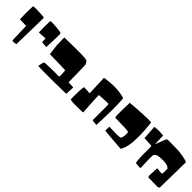

<svg xmlns="http://www.w3.org/2000/svg" viewBox="317 -2216 3667 3667"><g transform="rotate(45 2151.0 -382.0)"><path d="M289.1 4.9 271 -6.3Q259.8 -376 259.8 -378.4L254.4 -385.7L87.9 -390.1Q83.5 -444.3 83.5 -532.5Q83.5 -620.6 85.9 -681.6L87.9 -742.2L112.3 -749.5Q122.6 -749 166.3 -750Q210 -751 281.2 -747.3Q352.5 -743.7 387.2 -735.8Q390.1 -735.4 386.7 -552.5Q383.3 -369.6 378.9 -187L374 -4.4Z M702.6 -380.9 694.3 -392.1Q692.9 -468.8 692.9 -471.2L687.5 -478.5L521 -468.3Q516.6 -522.5 516.6 -599.6Q516.6 -676.8 519 -726.6L521 -776.4L545.4 -783.7Q548.8 -783.7 554.7 -783.4Q560.5 -783.2 578.6 -782.2Q596.7 -781.2 614.3 -780.3Q631.8 -779.3 656 -777.6Q680.2 -775.9 701.2 -773.9Q722.2 -772 744.4 -769.3Q766.6 -766.6 782.7 -763.9Q798.8 -761.2 810.5 -757.8Q822.3 -754.4 825.2 -750.5Q830.1 -730 828.1 -645.8Q826.2 -561.5 821.8 -465.8L816.9 -370.6Z M1688 -193.4 1727.5 -189.5 1720.2 -9.8Q1698.7 -9.3 1663.3 -8.8Q1627.9 -8.3 1553.2 -6.8Q1478.5 -5.4 1429.2 -4.6Q1379.9 -3.9 1380.4 -3.9H1379.9H1379.4H1378.9H1378.4H1377.9H1377.4H1377H1376.5H1376H1375.5H1375H1374.5H1374H1373.5H1373H1372.6H1372.1H1371.6H1371.1H1370.6H1370.1H1369.6H1369.1H1368.7H1368.2H1367.7H1367.2H1366.7H1366.2H1365.7H1365.2H1364.7H1364.3H1363.8H1363.3H1362.8H1362.3H1361.8H1361.3H1360.8H1360.4H1359.9H1359.4H1358.9H1358.4H1357.9H1357.4H1356.9H1356.4H1356H1355.5H1355H1354.5H1354H1353.5H1353H1352.5H1352.1H1351.6H1351.1H1350.6H1350.1H1349.6H1349.1H1348.6H1348.1H1347.7H1347.2H1346.7H1346.2H1345.7H1345.2H1344.7H1344.2H1343.8H1343.3H1342.8H1342.3H1341.8H1341.3H1340.8H1340.3H1339.8H1339.4H1338.9H1338.4H1337.9H1337.4H1336.9H1336.4H1335.9H1335.4H1335H1334.5H1334H1333.5H1333H1332H1331.5H1331.1H1330.6H1330.1H1329.6H1329.1H1328.6H1328.1H1327.6H1327.1H1326.7H1326.2H1325.7H1325.2H1324.7H1324.2H1323.2H1322.8H1322.3H1321.8H1321.3H1320.8H1320.3H1319.8H1319.3H1318.4H1317.9H1317.4H1316.9H1316.4H1315.9H1315.4H1314.9H1314H1313.5H1313H1312.5H1312H1311.5H1310.5H1310.1H1309.6H1309.1H1308.6H1308.1H1307.1H1306.6H1306.2H1305.7H1305.2H1304.2H1303.7H1303.2H1302.7H1301.8H1301.3H1300.8H1300.3H1299.8H1298.8H1298.3H1297.9H1297.4H1296.4H1295.9H1295.4H1294.9H1293.9H1293.5H1293H1292H1291.5H1291H1290.5H1289.6H1289.1H1288.6H1287.6H1287.1H1286.6H1286.1H1285.2H1284.7H1284.2H1283.2H1282.7H1282.2H1281.2H1280.8H1280.3H1279.3H1278.8H1278.3H1277.3H1276.9H1276.4H1275.4H1274.9H1274.4H1273.4H1272.9H1272.5H1271.5H1271H1270H1269.5H1269H1268.1H1267.6H1267.1H1266.1H1265.6H1264.6H1264.2H1263.7H1262.7H1262.2H1261.2H1260.7H1260.3H1259.3H1258.8H1257.8H1257.3H1256.3H1255.9H1255.4H1254.4H1253.9H1252.9H1252.4H1251.5H1251H1250H1249.5H1249H1248H1247.6H1246.6H1246.1H1245.1H1244.6H1243.7H1243.2H1242.2H1241.7H1240.7H1240.2H1239.3H1238.8H1237.8H1237.3H1236.3H1235.8H1234.9H1234.4H1233.4H1232.9H1231.9H1231.4H1230.5H1230H1229H1228.5H1227.5H1227.1H1226.1H1225.6H1224.6H1223.6H1223.1H1222.2H1221.7H1220.7H1220.2H1219.2H1218.8H1217.8H1216.8H1216.3H1215.3H1214.8H1213.9H1213.4H1212.4H1211.4H1210.9H1210H1209.5H1208.5H1208H1207H1206.1H1205.6H1204.6H1204.1H1203.1H1202.1H1201.7H1200.7H1199.7H1199.2H1198.2H1197.8H1196.8H1195.8H1195.3H1194.3H1193.4H1192.9H1191.9H1190.9H1190.4H1189.5H1189H1188H1187H1186.5H1185.5H1184.6H1184.1H1183.1H1182.1H1181.6H1180.7H1179.7H1179.2H1178.2H1177.2H1176.8H1175.8H1174.8H1173.8H1173.3H1172.4H1171.4H1170.9H1169.9H1168.9H1168.5H1167.5H1166.5H1165.5H1165H1164.1H1163.1H1162.1H1161.6H1160.6H1159.7H1159.2H1158.2H1157.2H1156.2H1155.8H1154.8H1153.8H1152.8H1152.3H1151.4H1150.4H1149.4H1148.9H1147.9H1147H1146H1145H1144.5H1143.6H1142.6H1141.6H1141.1H1140.1H1139.2H1138.2H1137.2H1136.7H1135.7H1134.8H1133.8H1132.8H1132.3H1131.3H1130.4H1129.4H1128.4H1127.4H1127H1126H1125H1124H1123H1122.1H1121.6H1120.6H1119.6H1118.7H1117.7H1116.7H1116.2H1115.2H1114.3H1113.3H1112.3H1111.3H1110.4H1109.9H1108.9H1107.9H1106.9H1106H1105H1104H1103H1102.5H1101.6H1100.6H1099.6H1098.6H1094.2Q974.6 -5.4 966.3 -7.3Q963.4 -7.8 969 -37.6Q974.6 -67.4 981.9 -96.7L988.8 -126L1012.2 -139.2L1222.7 -146.5Q1231 -145.5 1313 -145.5Q1395 -145.5 1395 -146.5L1393.6 -234.4Q1394 -240.7 1392.3 -260.7Q1390.6 -280.8 1388.7 -297.4L1386.7 -314L962.4 -325.2L936.5 -529.8Q936.5 -529.8 931.6 -691.4Q930.7 -742.2 933.1 -744.6Q944.3 -745.1 963.9 -745.6Q983.4 -746.1 1040.3 -747.1Q1097.2 -748 1149.9 -748.8Q1202.6 -749.5 1269 -749.5Q1335.4 -749.5 1386 -748.5Q1436.5 -747.6 1476.8 -744.6Q1517.1 -741.7 1528.8 -737.3Q1547.4 -730.5 1564.7 -703.1Q1582 -675.8 1585 -662.1Q1585.9 -657.7 1587.4 -597.9Q1588.9 -538.1 1590.1 -480.7Q1591.3 -423.3 1591.8 -423.3L1595.7 -194.8Z M2027.3 -333.5Q2028.3 -329.1 2024.4 -429.4Q2020.5 -529.8 2016.6 -631.8L2012.2 -734.4Q2023.9 -736.8 2044.9 -740.7Q2065.9 -744.6 2128.9 -751.2Q2191.9 -757.8 2252.9 -759Q2314 -760.3 2396 -751.2Q2478 -742.2 2547.4 -720.7Q2548.8 -714.4 2551.5 -670.9Q2554.2 -627.4 2556.4 -551Q2558.6 -474.6 2558.1 -402.3Q2557.6 -331.5 2554.4 -229.7Q2551.3 -127.9 2548.8 -61.5L2545.9 4.9L2445.8 -4.4L2431.6 -19.5Q2435.5 -434.6 2427.2 -441.9Q2411.6 -447.3 2355.5 -445.3Q2299.3 -443.4 2237.3 -438.5L2174.8 -433.1Q2172.9 -424.8 2179 -313Q2185.1 -201.2 2192.4 -93.3L2199.2 14.6Q2057.1 21.5 1980.7 19.5Q1904.3 17.6 1879.9 11.7L1855.5 6.3Q1854.5 -22.5 1853.3 -67.6Q1852.1 -112.8 1855.2 -207Q1858.4 -301.3 1869.1 -341.3Q1869.1 -341.3 2022.9 -333Q2027.8 -333 2027.3 -333.5Z M3251.5 -771Q3253.4 -758.8 3255.9 -737.3Q3258.3 -715.8 3264.2 -651.6Q3270 -587.4 3273.2 -526.1Q3276.4 -464.8 3275.4 -383.5Q3274.4 -302.2 3267.3 -234.9Q3260.3 -167.5 3241.9 -103.5Q3223.6 -39.6 3195.3 -1.5Q2863.8 -24.4 2742.2 -39.1L2744.6 -147.9Q2793.5 -148.4 2848.1 -145.5Q2902.8 -142.6 2944.3 -142.6Q2966.8 -142.6 3007.6 -145.8Q3048.3 -148.9 3053.2 -156.2L3067.9 -201.2Q3069.8 -212.4 3072.5 -229.5Q3075.2 -246.6 3075.7 -281Q3076.2 -315.4 3067.9 -327.1Q3060.5 -337.9 2976.3 -341.8Q2892.1 -345.7 2802 -346.2Q2711.9 -346.7 2702.6 -348.6Q2700.7 -359.9 2698.2 -371.8Q2695.8 -383.8 2694.6 -389.4Q2693.4 -395 2692.6 -405.5Q2691.9 -416 2691.9 -431.2Q2691.9 -478 2693.8 -597.2Q2695.8 -716.3 2698.2 -746.1Q2782.7 -755.9 2988.8 -767.1Q3194.8 -778.3 3251.5 -771Z M4259.8 -699.2 4248 -4.9Q4244.6 -2.4 4239 1Q4233.4 4.4 4221.9 10Q4210.4 15.6 4205.1 14.6Q4199.7 13.7 4136.2 12.7Q4072.8 11.7 4012.2 11.2L3951.2 10.7L3943.4 -40L3953.1 -232.4L4066.4 -220.7L4097.2 -236.3V-318.4V-368.2L4058.6 -396.5Q4055.2 -398.9 4047.1 -402.6Q4039.1 -406.2 4003.9 -412.6Q3968.8 -418.9 3921.9 -419.9Q3736.3 -423.3 3720.7 -349.6Q3715.8 -313 3717 -239.7Q3718.3 -166.5 3722.2 -92.8L3726.6 -19.5L3708.5 -4.9L3599.6 -14.6Q3592.3 -14.6 3586.9 -47.6Q3581.5 -80.6 3579.6 -126.2Q3577.6 -171.9 3576.9 -199.2Q3576.2 -226.6 3576.2 -236.3V-429.7L3566.4 -459L3493.2 -461.4L3373 -467.8L3355 -753.9Q3411.6 -761.7 3470.7 -761.7Q3529.8 -761.7 3560.1 -757.8L3590.8 -753.9Q3597.7 -526.4 3597.7 -524.4Q3597.7 -523.4 3616.2 -572Q3634.8 -620.6 3653.3 -669.9L3671.9 -718.8Q3672.4 -720.2 3673.6 -722.7Q3674.8 -725.1 3678.5 -731.9Q3682.1 -738.8 3686.3 -743.9Q3690.4 -749 3697 -753.9Q3703.6 -758.8 3710.9 -759.8Q3733.4 -761.2 3799.3 -760.5Q3865.2 -759.8 3936.5 -757.8L4007.8 -755.9Q4017.1 -754.9 4033 -752.9Q4048.8 -751 4089.8 -744.6Q4130.9 -738.3 4163.3 -732.2Q4195.8 -726.1 4225.1 -716.8Q4254.4 -707.5 4259.8 -699.2Z"/></g></svg>

Font: Noot
Style: Regular
Weight: 400
Designer: Amos Jerbi
Foundry: Amos Jerbi
Version: Version 1.000;PS 001.001;hotconv 1.0.56